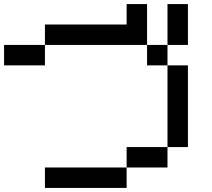

<svg xmlns="http://www.w3.org/2000/svg" viewBox="-20 -920 1040 940"><path d="M800 -200V-100H600V-200ZM0 -600V-700H200V-600ZM800 -700V-600H700V-700ZM800 -600H900V-200H800ZM800 -900H900V-700H800ZM200 0V-100H600V0ZM200 -700V-800H600V-900H700V-700Z"/></svg>

Font: Galmuri9 Regular
Style: Regular
Weight: 400
Designer: Lee Minseo (quiple)
Version: Version 2.399;hotconv 1.1.1;makeotfexe 2.6.0 DEVELOPMENT